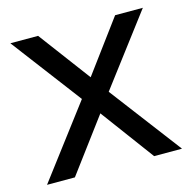

<svg xmlns="http://www.w3.org/2000/svg" viewBox="-85 -625 706 709"><g transform="rotate(-15 268.0 -270.0)"><path d="M10 0 216.5 -273 14.5 -540H120.5L268.5 -342L415 -540H521L319 -273L526 0H419.5L268.5 -204L116.5 0Z"/></g></svg>

Font: Vela Sans Med
Style: Regular
Weight: 500
Designer: Principal design: Mikhail Sharanda - project Manrope.
Design modification: Ravid Balaliev
Foundry: Mikhail Sharanda
Version: Version 1.001